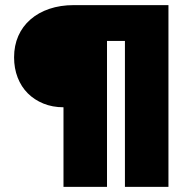

<svg xmlns="http://www.w3.org/2000/svg" viewBox="-20 -730 740 750"><path d="M228 0V-311Q185 -311 149.5 -325.5Q114 -340 88.5 -365.5Q63 -391 49 -427Q35 -463 35 -506Q35 -552 51.5 -589.5Q68 -627 99 -654Q130 -681 173 -695.5Q216 -710 268 -710H638V0H468V-570H398V0Z"/></svg>

Font: Geist Black
Style: Regular
Weight: 400
Designer: Basement.studio, Andrés Briganti, Mateo Zaragoza
Foundry: Basement.studio, Vercel, Andrés Briganti, Guido Ferreyra, Mateo Zaragoza
Version: Version 1.401